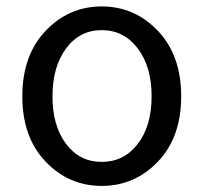

<svg xmlns="http://www.w3.org/2000/svg" viewBox="-20 -577 645 609"><path d="M481 -64.5Q407.2 12.7 302.7 12.7Q198.2 12.7 124.5 -64.5Q50.8 -141.6 50.8 -271.5Q50.8 -401.4 124.5 -479Q198.2 -556.6 302.7 -556.6Q407.2 -556.6 481 -479Q554.7 -401.4 554.7 -271.5Q554.7 -141.6 481 -64.5ZM189.5 -120.6Q232.4 -63.5 302.7 -63.5Q373 -63.5 417 -120.6Q460.9 -177.7 460.9 -271.5Q460.9 -365.2 417 -423.3Q373 -481.4 302.7 -481.4Q232.4 -481.4 189.5 -423.3Q146.5 -365.2 146.5 -271.5Q146.5 -177.7 189.5 -120.6Z"/></svg>

Font: Gen Shin Gothic Regular
Style: Regular
Weight: 400
Designer: [Source Han Sans]
Ryoko NISHIZUKA  (kana & ideographs); Paul D. Hunt (Latin, Greek & Cyrillic); Wenlong ZHANG  (bopomofo
Version: Version 1.002.20150607